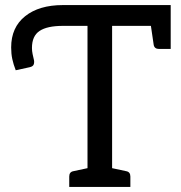

<svg xmlns="http://www.w3.org/2000/svg" viewBox="-20 -737 712 757"><path d="M253 0V-41Q253 -59 269 -62L325 -74V-635H228Q166 -635 136 -615Q106 -595 106 -548Q106 -536 108.5 -524Q111 -512 113 -504Q116 -494 113.5 -484.5Q111 -475 97 -472L42 -460Q33 -483 28.5 -504Q24 -525 24 -550Q24 -629 79 -673Q134 -717 228 -717H653V-544H607Q589 -544 586 -560L575 -635H422V-74L478 -62Q494 -59 494 -41V0Z"/></svg>

Font: Aleo
Style: Regular
Weight: 400
Designer: Alessio Laiso
Foundry: Alessio Laiso
Version: Version 2.001; ttfautohint (v1.8.4.7-5d5b);gftools[0.9.29]